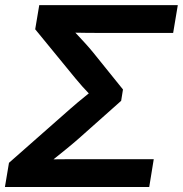

<svg xmlns="http://www.w3.org/2000/svg" viewBox="-30 -748 731 768"><path d="M-10.3 0 5.9 -96.7 252 -313.5Q265.6 -325.7 281 -338.4Q296.4 -351.1 312 -363.8Q327.6 -376.5 342.5 -388.4Q357.4 -400.4 370.1 -410.2L358.4 -339.4Q346.2 -352.5 330.8 -368.4Q315.4 -384.3 300 -401.4Q284.7 -418.5 272 -434.1L110.8 -630.9L127 -727.5H681.2L662.6 -616.2H399.9Q360.4 -616.2 321.3 -616.5Q282.2 -616.7 244.6 -617.7L247.1 -643.1Q262.7 -627 278.8 -609.6Q294.9 -592.3 311 -574.7Q327.1 -557.1 341.8 -539.1L461.9 -390.1L454.6 -344.7L286.6 -195.3Q262.7 -174.3 237.5 -153.8Q212.4 -133.3 188.2 -114Q164.1 -94.7 142.6 -77.1L149.9 -110.4Q190.4 -110.8 231.9 -111.1Q273.4 -111.3 316.4 -111.3H585L566.9 0Z"/></svg>

Font: Inter 28pt SemiBold
Style: Italic
Weight: 600
Italic angle: -9.3988°
Designer: Rasmus Andersson
Foundry: rsms
Version: Version 4.001;git-66647c0bb